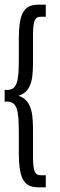

<svg xmlns="http://www.w3.org/2000/svg" viewBox="-21 -747 257 826"><path d="M60 -90C60 31 86 59 147 59H176V7H159C134 7 121 2 121 -73V-172C121 -245 121 -316 58 -335C122 -353 121 -425 121 -498V-595C121 -670 134 -675 159 -675H176V-727H147C86 -727 60 -699 60 -578V-498C60 -402 55 -360 9 -360H-1V-310H9C54 -310 60 -270 60 -173Z"/></svg>

Font: Stint Ultra Condensed
Style: Regular
Weight: 400
Width: 1
Designer: Astigmatic (AOETI)
Foundry: Astigmatic (AOETI)
Version: Version 1.000